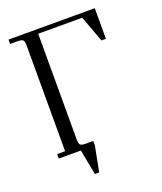

<svg xmlns="http://www.w3.org/2000/svg" viewBox="-153 -801 884 1045"><g transform="rotate(-20 288.5 -278.0)"><path d="M22 -676.8V-702.1H522V-524.9H496.1L439.9 -676.8H185.1V-65.9Q185.1 -41 192.1 -33.4Q199.2 -25.9 224.1 -25.9H267.1V0L238.8 146H213.9L186 0H58.1V-25.9H104V-637.2Q104 -662.1 96.9 -669.4Q89.8 -676.8 64.9 -676.8Z"/></g></svg>

Font: Dihjauti S
Style: Regular
Weight: 400
Designer: T. Christopher White
Version: Version 3.0.0